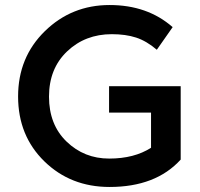

<svg xmlns="http://www.w3.org/2000/svg" viewBox="-20 -736 797 764"><path d="M414 -288V-393H699V-340V-288V-101Q600 8 416 8Q261 8 156.5 -94Q52 -196 52 -352Q52 -508 158.5 -612Q265 -716 416 -716Q567 -716 667 -628L604 -538Q563 -573 521.5 -586.5Q480 -600 425 -600Q319 -600 247 -531.5Q175 -463 175 -351.5Q175 -240 245 -172.5Q315 -105 414.5 -105Q514 -105 581 -148V-288Z"/></svg>

Font: Montreal
Style: Regular
Weight: 400
Designer: Julieta Ulanovsky, usr_local_share
Foundry: Julieta Ulanovsky, usr_local_share
Version: Version 2.001